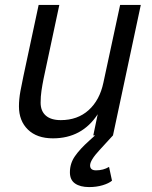

<svg xmlns="http://www.w3.org/2000/svg" viewBox="-20 -550 616 780"><path d="M195 12Q130 12 93.5 -23.5Q57 -59 57 -118Q57 -147 63 -180Q69 -213 75 -240L137 -530H221L157 -230Q152 -205 148.5 -181.5Q145 -158 145 -133Q145 -99 166 -80.5Q187 -62 227 -62Q295 -62 340 -102.5Q385 -143 400 -214L468 -530H552L439 0H359L377 -86Q313 12 195 12ZM342 210Q306 210 285 195.5Q264 181 264 150Q264 114 284.5 84.5Q305 55 342 22L386 -18L439 0L384 60Q346 101 346 122Q346 142 370 142Q400 142 423 128L435 184Q422 195 397 202.5Q372 210 342 210Z"/></svg>

Font: Geist Regular
Style: Italic
Weight: 400
Italic angle: -12°
Designer: Basement.studio, Andrés Briganti, Mateo Zaragoza
Foundry: Basement.studio, Vercel, Andrés Briganti, Guido Ferreyra, Mateo Zaragoza
Version: Version 1.500; ttfautohint (v1.8.4.7-5d5b)